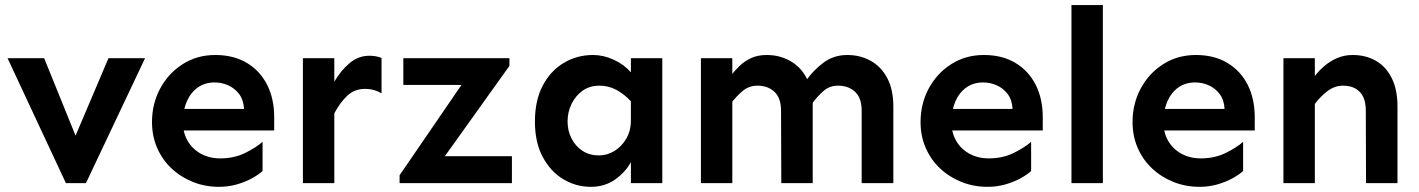

<svg xmlns="http://www.w3.org/2000/svg" viewBox="-20 -723 5603 758"><path d="M240.2 0 9.8 -493.2H154.3L278.3 -187.5L408.2 -493.2H552.7L319.3 0Z M844.7 14.6Q790 14.6 742.2 -4.4Q694.3 -23.4 657.7 -57.6Q621.1 -91.8 600.6 -138.7Q580.1 -185.5 580.1 -241.2Q580.1 -313.5 612.3 -373.5Q644.5 -433.6 701.2 -469.7Q757.8 -505.9 830.1 -505.9Q902.3 -505.9 954.6 -474.6Q1006.8 -443.4 1034.7 -388.2Q1062.5 -333 1062.5 -260.7V-208H694.3V-293H943.4Q941.4 -329.1 923.8 -352.1Q906.2 -375 880.9 -386.2Q855.5 -397.5 827.1 -397.5Q789.1 -397.5 761.2 -377.9Q733.4 -358.4 717.8 -323.2Q702.1 -288.1 702.1 -241.2Q702.1 -199.2 720.7 -167Q739.3 -134.8 772.9 -116.2Q806.6 -97.7 849.6 -97.7Q904.3 -97.7 947.8 -119.1Q991.2 -140.6 1016.6 -163.1V-47.9Q1002 -34.2 975.6 -19.5Q949.2 -4.9 915.5 4.9Q881.8 14.6 844.7 14.6Z M1175.8 0V-493.2H1299.8V0ZM1299.8 -275.4V-400.4Q1325.2 -444.3 1359.9 -473.6Q1394.5 -502.9 1438.5 -502.9Q1465.8 -502.9 1486.3 -494.1V-354.5Q1471.7 -363.3 1455.6 -367.7Q1439.5 -372.1 1420.9 -372.1Q1378.9 -372.1 1350.1 -344.2Q1321.3 -316.4 1299.8 -275.4Z M1557.6 0V-31.2L1801.8 -387.7H1572.3V-493.2H1991.2V-462.9L1736.3 -106.4H2001V0Z M2312.5 14.6Q2253.9 14.6 2203.6 -15.6Q2153.3 -45.9 2122.6 -103.5Q2091.8 -161.1 2091.8 -243.2Q2091.8 -326.2 2122.6 -384.8Q2153.3 -443.4 2205.6 -474.6Q2257.8 -505.9 2321.3 -505.9Q2362.3 -505.9 2402.8 -487.3Q2443.4 -468.8 2470.7 -437.5V-493.2H2594.7V0H2470.7V-83Q2449.2 -43 2408.2 -14.2Q2367.2 14.6 2312.5 14.6ZM2343.8 -109.4Q2377 -109.4 2405.8 -127Q2434.6 -144.5 2453.1 -176.8Q2471.7 -209 2470.7 -252.9V-323.2Q2444.3 -351.6 2413.6 -368.2Q2382.8 -384.8 2346.7 -384.8Q2307.6 -384.8 2279.8 -364.7Q2252 -344.7 2236.3 -312.5Q2220.7 -280.3 2220.7 -243.2Q2220.7 -207 2236.3 -176.3Q2252 -145.5 2279.8 -127.4Q2307.6 -109.4 2343.8 -109.4Z M3381.8 0V-286.1Q3381.8 -335.9 3356 -360.4Q3330.1 -384.8 3288.1 -384.8Q3254.9 -384.8 3230.5 -363.3Q3206.1 -341.8 3184.6 -312.5L3161.1 -403.3Q3190.4 -445.3 3231 -475.6Q3271.5 -505.9 3325.2 -505.9Q3375 -505.9 3416.5 -483.4Q3458 -460.9 3482.4 -415.5Q3506.8 -370.1 3506.8 -302.7V0ZM2747.1 0V-493.2H2871.1V0ZM3064.5 0 3063.5 -286.1Q3063.5 -335.9 3037.6 -360.4Q3011.7 -384.8 2970.7 -384.8Q2936.5 -384.8 2911.1 -363.3Q2885.7 -341.8 2864.3 -312.5V-422.9Q2879.9 -443.4 2899.4 -462.4Q2918.9 -481.4 2945.3 -493.7Q2971.7 -505.9 3006.8 -505.9Q3066.4 -505.9 3112.8 -474.1Q3159.2 -442.4 3177.7 -380.9L3188.5 -334V0Z M3878.9 14.6Q3824.2 14.6 3776.4 -4.4Q3728.5 -23.4 3691.9 -57.6Q3655.3 -91.8 3634.8 -138.7Q3614.3 -185.5 3614.3 -241.2Q3614.3 -313.5 3646.5 -373.5Q3678.7 -433.6 3735.4 -469.7Q3792 -505.9 3864.3 -505.9Q3936.5 -505.9 3988.8 -474.6Q4041 -443.4 4068.8 -388.2Q4096.7 -333 4096.7 -260.7V-208H3728.5V-293H3977.5Q3975.6 -329.1 3958 -352.1Q3940.4 -375 3915 -386.2Q3889.6 -397.5 3861.3 -397.5Q3823.2 -397.5 3795.4 -377.9Q3767.6 -358.4 3752 -323.2Q3736.3 -288.1 3736.3 -241.2Q3736.3 -199.2 3754.9 -167Q3773.4 -134.8 3807.1 -116.2Q3840.8 -97.7 3883.8 -97.7Q3938.5 -97.7 3981.9 -119.1Q4025.4 -140.6 4050.8 -163.1V-47.9Q4036.1 -34.2 4009.8 -19.5Q3983.4 -4.9 3949.7 4.9Q3916 14.6 3878.9 14.6Z M4210 0V-703.1H4334V0Z M4715.8 14.6Q4661.1 14.6 4613.3 -4.4Q4565.4 -23.4 4528.8 -57.6Q4492.2 -91.8 4471.7 -138.7Q4451.2 -185.5 4451.2 -241.2Q4451.2 -313.5 4483.4 -373.5Q4515.6 -433.6 4572.3 -469.7Q4628.9 -505.9 4701.2 -505.9Q4773.4 -505.9 4825.7 -474.6Q4877.9 -443.4 4905.8 -388.2Q4933.6 -333 4933.6 -260.7V-208H4565.4V-293H4814.5Q4812.5 -329.1 4794.9 -352.1Q4777.3 -375 4752 -386.2Q4726.6 -397.5 4698.2 -397.5Q4660.2 -397.5 4632.3 -377.9Q4604.5 -358.4 4588.9 -323.2Q4573.2 -288.1 4573.2 -241.2Q4573.2 -199.2 4591.8 -167Q4610.4 -134.8 4644 -116.2Q4677.7 -97.7 4720.7 -97.7Q4775.4 -97.7 4818.8 -119.1Q4862.3 -140.6 4887.7 -163.1V-47.9Q4873 -34.2 4846.7 -19.5Q4820.3 -4.9 4786.6 4.9Q4752.9 14.6 4715.8 14.6Z M5373 0 5372.1 -286.1Q5372.1 -335.9 5348.1 -360.4Q5324.2 -384.8 5282.2 -384.8Q5249 -384.8 5220.7 -363.3Q5192.4 -341.8 5170.9 -312.5V-422.9Q5186.5 -443.4 5208.5 -462.4Q5230.5 -481.4 5258.8 -493.7Q5287.1 -505.9 5320.3 -505.9Q5371.1 -505.9 5411.1 -483.4Q5451.2 -460.9 5474.1 -415.5Q5497.1 -370.1 5497.1 -302.7V0ZM5046.9 0V-493.2H5170.9V0Z"/></svg>

Font: Sen
Style: Bold
Weight: 700
Designer: Kosal Sen, Philatype
Foundry: Philatype
Version: Version 2.000;gftools[0.9.31]